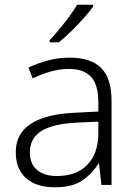

<svg xmlns="http://www.w3.org/2000/svg" viewBox="-20 -786 576 816"><path d="M276 -541Q366 -541 410 -497Q454 -453 454 -358V0H411L401 -90H398Q369 -45 327.5 -17.5Q286 10 212 10Q135 10 91 -28.5Q47 -67 47 -139Q47 -219 112 -260.5Q177 -302 301 -307L398 -312V-349Q398 -427 366.5 -460Q335 -493 274 -493Q233 -493 195 -482Q157 -471 119 -453L101 -499Q139 -517 183.5 -529Q228 -541 276 -541ZM308 -265Q206 -260 156.5 -229.5Q107 -199 107 -139Q107 -89 137.5 -63.5Q168 -38 222 -38Q305 -38 351 -85.5Q397 -133 398 -217V-269ZM376 -766V-758Q361 -737 336 -709Q311 -681 283 -653.5Q255 -626 230 -606H191V-615Q209 -634 231.5 -661Q254 -688 274.5 -716Q295 -744 308 -766Z"/></svg>

Font: Noto Sans Cherokee Light
Style: Regular
Weight: 300
Designer: Monotype Design Team
Foundry: Monotype Imaging Inc.
Version: Version 2.001; ttfautohint (v1.8.4.7-5d5b)